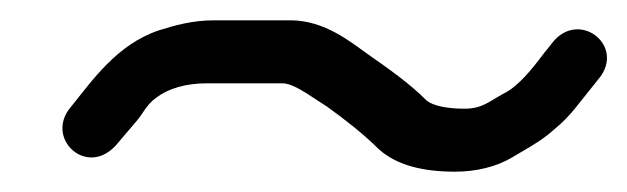

<svg xmlns="http://www.w3.org/2000/svg" viewBox="-20 -350 617 189"><path d="M95 -208C101 -215 106 -221 112 -228C122 -239 123 -246 134 -254C146 -263 163 -268 184 -268H258C265 -268 274 -263 282 -258L302 -245C320 -232 338 -218 353 -203C371 -187 397 -181 428 -181C449 -181 469 -186 484 -195L501 -205C509 -210 516 -214 526 -223C542 -236 551 -250 561 -262L569 -272C597 -305 549 -342 523 -307L515 -297C503 -281 490 -265 476 -258C461 -250 455 -243 437 -243C420 -243 406 -246 400 -251C383 -268 363 -282 343 -296C326 -308 300 -330 266 -330H191C169 -330 152 -325 136 -320C95 -306 71 -271 50 -245C23 -214 66 -174 95 -208Z"/></svg>

Font: PolanStronk
Style: BdIta
Weight: 700
Version: Version 1.0